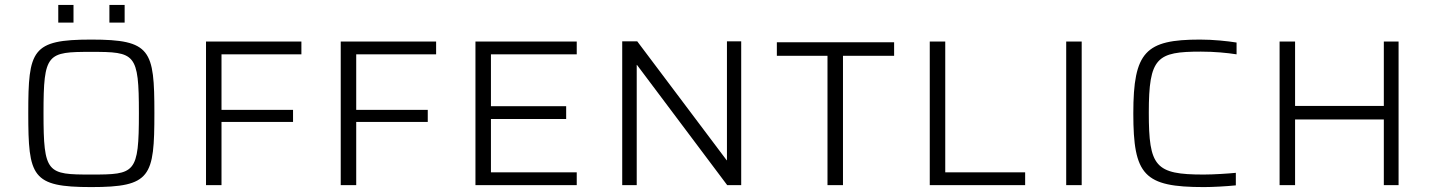

<svg xmlns="http://www.w3.org/2000/svg" viewBox="-20 -753 5824 781"><path d="M217 -661H279V-733H217ZM425 -661H487V-733H425ZM351 8C594 8 608 -34 608 -293C608 -550 594 -592 351 -592C109 -592 95 -550 95 -293C95 -34 109 8 351 8ZM351 -43C172 -43 157 -47 157 -293C157 -537 172 -542 351 -542C530 -542 545 -537 545 -293C545 -47 530 -43 351 -43Z M818 0H881V-257H1172V-306H881V-532H1206V-584H818ZM1366 0H1429V-257H1720V-306H1429V-532H1754V-584H1366Z M1914 0H2326V-52H1977V-269H2283V-321H1977V-532H2326V-584H1914Z M2511 0H2570V-489H2571L2938 0H2995V-585H2937V-101H2936L2572 -585H2511Z M3346 0H3409V-526H3617V-581H3140V-526H3346Z M3762 0H4150V-52H3825V-584H3762Z M4317 0H4380V-584H4317Z M4877 8C4913 8 4967 5 5007 1V-50C4977 -47 4917 -43 4876 -43C4679 -43 4653 -75 4653 -295C4653 -520 4686 -543 4865 -543C4920 -543 4972 -538 5010 -532V-580C4972 -586 4916 -592 4861 -592C4640 -592 4590 -543 4590 -292C4590 -40 4633 8 4877 8Z M5185 0H5248V-267H5609V0H5669V-584H5609V-322H5248V-584H5185Z"/></svg>

Font: Saira UNSAM Light SC
Style: Regular
Weight: 300
Designer: Hector Gatti with collaboration of the Omnibus-Type team
Foundry: Omnibus-Type
Version: Version 1.072;PS 001.072;hotconv 1.0.88;makeotf.lib2.5.64775